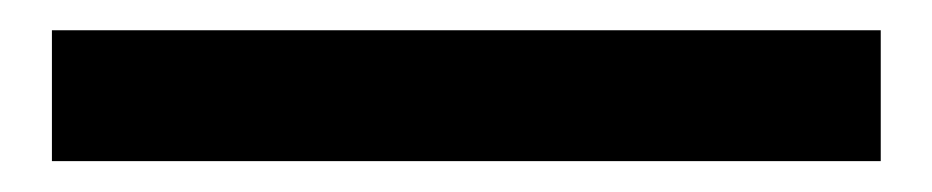

<svg xmlns="http://www.w3.org/2000/svg" viewBox="-20 50 607 125"><path d="M13.8 154.9V69.7H553.4V154.9Z"/></svg>

Font: Noto Sans JP
Style: Regular
Weight: 100
Designer: Ryoko NISHIZUKA 西塚涼子 (kana, bopomofo & ideographs); Paul D. Hunt (Latin, Greek & Cyrillic); Sandoll Communications 산돌커뮤니
Foundry: Adobe
Version: Version 2.004;hotconv 1.0.118;makeotfexe 2.5.65603